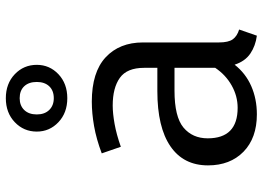

<svg xmlns="http://www.w3.org/2000/svg" viewBox="-140 -744 896 655"><g transform="rotate(-90 307.5 -417.0)"><path d="M489.7 -117.9Q489.7 -85.1 500.5 -70.3Q511.3 -55.4 533.8 -48.7L512.8 11.8Q477.9 7.2 451.8 -10.5Q425.6 -28.2 413.8 -64.1Q384.6 -26.7 340.8 -7.4Q296.9 11.8 244.6 11.8Q163.6 11.8 116.9 -33.8Q70.3 -79.5 70.3 -154.9Q70.3 -238.5 135.4 -283.1Q200.5 -327.7 323.6 -327.7H403.1V-372.8Q403.1 -431.3 369 -455.6Q334.9 -480 274.4 -480Q247.7 -480 211.8 -473.6Q175.9 -467.2 133.8 -452.3L111.3 -517.4Q160.5 -535.9 204.4 -543.6Q248.2 -551.3 287.7 -551.3Q388.2 -551.3 439 -504.1Q489.7 -456.9 489.7 -376.9ZM266.7 -53.8Q306.7 -53.8 342.8 -74.1Q379 -94.4 403.1 -130.3V-269.2H325.1Q235.9 -269.2 199.2 -238.5Q162.6 -207.7 162.6 -155.9Q162.6 -53.8 266.7 -53.8ZM299.5 -844.6Q349.2 -844.6 381.3 -814.1Q413.3 -783.6 413.3 -739Q413.3 -695.4 381.3 -665.1Q349.2 -634.9 299.5 -634.9Q249.7 -634.9 217.7 -665.1Q185.6 -695.4 185.6 -739Q185.6 -783.6 217.7 -814.1Q249.7 -844.6 299.5 -844.6ZM299.5 -797.4Q274.4 -797.4 259.2 -781.8Q244.1 -766.2 244.1 -739Q244.1 -712.3 259.2 -696.7Q274.4 -681 299.5 -681Q325.6 -681 340.3 -696.7Q354.9 -712.3 354.9 -739Q354.9 -766.2 340.3 -781.8Q325.6 -797.4 299.5 -797.4Z"/></g></svg>

Font: FiraCode Nerd Font Mono
Style: Regular
Weight: 400
Monospace: yes
Designer: Carrois Corporate, Edenspiekermann AG, Nikita Prokopov
Foundry: Carrois Corporate, Edenspiekermann AG, Nikita Prokopov
Version: Version 6.002;Nerd Fonts 3.4.0